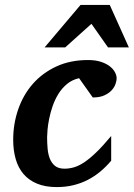

<svg xmlns="http://www.w3.org/2000/svg" viewBox="-20 -742 540 774"><path d="M450.2 -425.8Q450.2 -417 445.8 -403.8Q441.4 -390.6 430.4 -378.4Q419.4 -366.2 400.9 -357.7Q382.3 -349.1 354 -349.1L298.8 -426.8Q270.5 -420.4 250 -403.3Q229.5 -386.2 215.3 -363.3Q201.2 -340.3 192.1 -314Q183.1 -287.6 178.2 -263.2Q173.3 -238.8 171.6 -219Q169.9 -199.2 169.9 -189Q169.9 -166 171.9 -143.3Q173.8 -120.6 180.9 -102.5Q188 -84.5 201.9 -73.2Q215.8 -62 240.2 -62Q258.8 -62 277.8 -67.4Q296.9 -72.8 319.1 -87.4Q341.3 -102.1 367.9 -127.7Q394.5 -153.3 428.2 -193.8V-94.2Q407.7 -69.8 384.3 -50.3Q360.8 -30.8 333.7 -16.8Q306.6 -2.9 275.6 4.6Q244.6 12.2 209 12.2Q163.1 12.2 129.9 -1.5Q96.7 -15.1 75.2 -40Q53.7 -64.9 43.5 -100.1Q33.2 -135.3 33.2 -178.2Q33.2 -243.2 53.5 -301.5Q73.7 -359.9 112.5 -404.1Q151.4 -448.2 207.3 -474.1Q263.2 -500 335 -500Q364.7 -500 386.5 -492.9Q408.2 -485.8 422.4 -474.9Q436.5 -463.9 443.4 -450.9Q450.2 -438 450.2 -425.8ZM415.5 -550.8 348.6 -646 242.7 -550.8H159.7L304.7 -722.2H422.4L499.5 -550.8Z"/></svg>

Font: Charis SIL Viet
Style: Bold Italic
Weight: 700
Italic angle: -11°
Foundry: SIL International
Version: Version 5.000